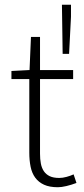

<svg xmlns="http://www.w3.org/2000/svg" viewBox="-20 -774 352 806"><path d="M223 12Q188 12 165 1.5Q142 -9 128 -28Q114 -47 108.5 -74Q103 -101 103 -133V-442H28V-476L104 -480L110 -619H148V-480H287V-442H148V-129Q148 -106 151.5 -87.5Q155 -69 164 -55.5Q173 -42 188.5 -34.5Q204 -27 229 -27Q243 -27 259.5 -31.5Q276 -36 289 -42L301 -6Q280 2 259 7Q238 12 223 12ZM243 -548 240 -754H278V-704L270 -548Z"/></svg>

Font: Giro Light
Style: Regular
Weight: 300
Designer: Paul D. Hunt
Foundry: Adobe Systems Incorporated
Version: Version 1.000;PS 1.0;hotconv 1.0.88;makeotf.lib2.5.647800